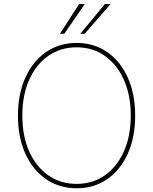

<svg xmlns="http://www.w3.org/2000/svg" viewBox="-20 -958 787 987"><path d="M374 9.8Q284.2 9.8 216.1 -37.4Q147.9 -84.5 110.1 -168.7Q72.3 -252.9 72.3 -363.3Q72.3 -474.6 110.4 -558.8Q148.4 -643.1 216.3 -690.2Q284.2 -737.3 374 -737.3Q463.4 -737.3 531.2 -690.2Q599.1 -643.1 637 -558.8Q674.8 -474.6 674.8 -363.3Q674.8 -252.4 637 -168.2Q599.1 -84 531.2 -37.1Q463.4 9.8 374 9.8ZM374 -12.7Q456.5 -12.7 519.3 -56.9Q582 -101.1 617.2 -180.2Q652.3 -259.3 652.3 -363.3Q652.3 -467.8 617.2 -546.9Q582 -626 519.3 -670.4Q456.5 -714.8 374 -714.8Q291.5 -714.8 228.5 -670.9Q165.5 -627 130.1 -547.9Q94.7 -468.8 94.7 -363.3Q94.7 -259.8 129.6 -180.7Q164.6 -101.6 227.5 -57.1Q290.5 -12.7 374 -12.7ZM392.6 -784.2 519.5 -937.5H548.8L415 -784.2ZM288.1 -784.2 386.7 -937.5H416L310.5 -784.2Z"/></svg>

Font: Inter Tight Thin
Style: Regular
Weight: 250
Designer: Rasmus Andersson
Foundry: rsms
Version: Version 3.004